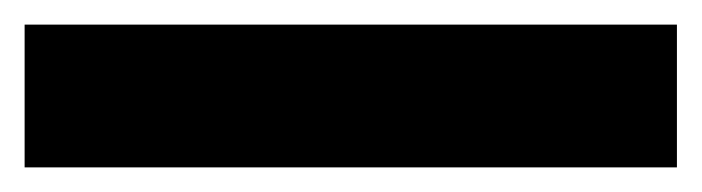

<svg xmlns="http://www.w3.org/2000/svg" viewBox="-20 59 570 156"><path d="M0 195V79H530V195Z"/></svg>

Font: Noto Sans Mono Condensed
Style: Bold
Weight: 700
Width: 3
Designer: Monotype Design Team
Foundry: Monotype Imaging Inc.
Version: Version 2.014